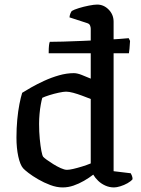

<svg xmlns="http://www.w3.org/2000/svg" viewBox="-20 -820 615 840"><path d="M193 -587Q193 -611 194.5 -622.5Q196 -634 198 -637Q218 -637 256 -638Q294 -639 339 -641Q384 -643 426.5 -645Q469 -647 501 -649.5Q533 -652 543 -653L549 -641Q548 -619 546.5 -606.5Q545 -594 544 -587ZM254 0Q228 0 200 -10.5Q172 -21 147 -35.5Q122 -50 104.5 -63.5Q87 -77 81 -84Q68 -99 60 -135.5Q52 -172 52 -218Q52 -259 55.5 -296.5Q59 -334 65 -364.5Q71 -395 77 -414Q91 -423 116.5 -437.5Q142 -452 173.5 -466.5Q205 -481 238.5 -490.5Q272 -500 303 -500Q318 -500 338 -492Q358 -484 377 -476V-694Q377 -701 374 -708.5Q371 -716 361 -719L284 -744Q285 -754 288 -761Q291 -768 294 -772Q304 -778 325 -784.5Q346 -791 369 -795.5Q392 -800 405 -800Q434 -800 455.5 -778Q477 -756 477 -725V-71L552 -62Q554 -59 557 -51.5Q560 -44 560 -36Q553 -27 538 -18.5Q523 -10 506.5 -5Q490 0 479 0Q459 0 441 -8Q423 -16 409.5 -29Q396 -42 388 -56Q370 -42 347.5 -29Q325 -16 301.5 -8Q278 0 254 0ZM273 -77Q283 -77 300.5 -81Q318 -85 339 -91.5Q360 -98 377 -105V-387Q359 -394 339 -401.5Q319 -409 300.5 -414Q282 -419 269 -419Q258 -419 237 -414.5Q216 -410 195.5 -403.5Q175 -397 165 -392Q162 -382 158.5 -363Q155 -344 153 -321.5Q151 -299 151 -278Q151 -243 154 -212Q157 -181 161 -160Q165 -139 169 -134Q172 -130 184.5 -121Q197 -112 213 -102Q229 -92 245.5 -84.5Q262 -77 273 -77Z"/></svg>

Font: Texturina Medium
Style: Regular
Weight: 500
Designer: Guillermo Torres Carreño
Foundry: Omnibus-Type
Version: Version 1.003